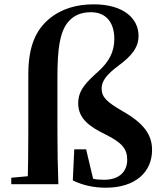

<svg xmlns="http://www.w3.org/2000/svg" viewBox="-20 -850 748 886"><path d="M32 0H185.1V-40.2H146.6L32 -29.9ZM107.6 0H249.3C246.6 -77.9 245 -156.8 245 -234.8V-493C245 -627.7 256.7 -699.3 291.1 -744.7C318 -778.4 352.8 -793.6 399.7 -793.6C473.4 -793.6 507.5 -741.7 507.5 -670.6C507.5 -608.2 481.3 -563.9 433.9 -520.5C378.6 -470.4 340.9 -435.2 340.9 -373.2C340.9 -303.1 392.5 -265.5 467.4 -229.3C542.7 -191.6 567 -162.9 567 -113.4C567 -59.9 532.8 -20.4 459.4 -20.4C418.6 -20.4 396 -26.3 356.7 -43.4L413.1 -10.6L377.4 -161H322.7L316 -17.5C363.2 5.9 415.5 16.2 468.2 16.2C603.3 16.2 681.7 -54.7 681.7 -158.2C681.7 -227 644.7 -280.3 548.6 -335.3C472.3 -379.4 448.9 -401.7 448.9 -441.9C448.9 -476.8 473.9 -507.3 524.6 -545.4C587.4 -591.2 619.3 -630.6 619.3 -684.9C619.3 -764 551 -830 412.8 -830C335 -830 263.4 -810.8 204.7 -761.1C147 -711.2 110.6 -639.5 110.6 -505.1V-234.8C110.6 -156.8 109.6 -77.9 107.6 0Z"/></svg>

Font: Source Han Serif CN VF
Style: Regular
Weight: 250
Designer: Ryoko NISHIZUKA 西塚涼子 (kana & ideographs); Frank Grießhammer (Latin, Greek & Cyrillic); Wenlong ZHANG 张文龙 (bopomofo); San
Foundry: Adobe
Version: Version 2.002;hotconv 1.1.0;makeotfexe 2.6.0